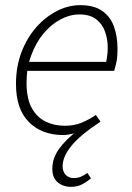

<svg xmlns="http://www.w3.org/2000/svg" viewBox="-20 -512 511 745"><path d="M256 213Q225 213 204 195.5Q183 178 183 143Q183 102 209 66Q235 30 279 -4V3Q267 6 252 9Q237 12 226 12Q142 12 92 -38.5Q42 -89 42 -186Q42 -254 63.5 -310Q85 -366 121 -406.5Q157 -447 201 -469.5Q245 -492 292 -492Q344 -492 376 -470Q408 -448 422 -409.5Q436 -371 436 -322Q436 -305 434.5 -289.5Q433 -274 429.5 -261Q426 -248 423 -237H75L82 -272H392Q395 -287 396.5 -300Q398 -313 398 -328Q398 -360 387.5 -389.5Q377 -419 353 -437.5Q329 -456 288 -456Q251 -456 214.5 -436.5Q178 -417 148.5 -381.5Q119 -346 101 -297Q83 -248 83 -191Q83 -129 103.5 -92.5Q124 -56 157.5 -40Q191 -24 231 -24Q268 -24 297 -36Q326 -48 352 -66L370 -40Q291 12 257 54Q223 96 223 133Q223 154 235 166.5Q247 179 266 179Q280 179 292 174.5Q304 170 319 159L333 180Q314 196 296 204.5Q278 213 256 213Z"/></svg>

Font: Source Sans 3 Light
Style: Italic
Weight: 300
Italic angle: -11°
Designer: Paul D. Hunt
Foundry: Adobe
Version: Version 3.046;hotconv 1.0.118;makeotfexe 2.5.65603